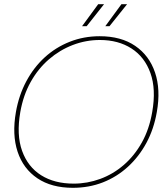

<svg xmlns="http://www.w3.org/2000/svg" viewBox="-20 -885 789 917"><path d="M328 12Q226 12 158.5 -33.5Q91 -79 64 -160.5Q37 -242 56 -350Q70 -430 105.5 -496.5Q141 -563 193.5 -611Q246 -659 313 -685.5Q380 -712 456 -712Q558 -712 625.5 -666Q693 -620 720.5 -538.5Q748 -457 729 -350Q715 -269 679.5 -203Q644 -137 591 -88.5Q538 -40 471.5 -14Q405 12 328 12ZM332 -8Q397 -8 458.5 -30.5Q520 -53 571 -97Q622 -141 657.5 -204.5Q693 -268 707 -350Q726 -459 698.5 -536Q671 -613 608 -653.5Q545 -694 457 -694Q390 -694 327.5 -670Q265 -646 213.5 -601.5Q162 -557 126.5 -493.5Q91 -430 77 -350Q58 -241 85.5 -164.5Q113 -88 176.5 -48Q240 -8 332 -8ZM483 -760 560 -865H587L503 -760ZM372 -760 449 -865H477L394 -760Z"/></svg>

Font: DM Sans 36pt Thin
Style: Italic
Weight: 250
Italic angle: -10°
Designer: Colophon Foundry, Jonny Pinhorn
Foundry: Colophon Foundry
Version: Version 4.004;gftools[0.9.30]